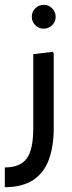

<svg xmlns="http://www.w3.org/2000/svg" viewBox="-20 -577 298 797"><path d="M0 200V118Q63 118 90.5 81.5Q118 45 118 -45V-352L200 -362L203 -354V-45Q203 30 183 85Q163 140 118 170Q73 200 0 200ZM161 -458Q141 -458 126.5 -472.5Q112 -487 112 -507Q112 -528 126.5 -542.5Q141 -557 162 -557Q182 -557 196.5 -542.5Q211 -528 211 -507Q211 -487 196.5 -472.5Q182 -458 161 -458Z"/></svg>

Font: Fustat Medium
Style: Regular
Weight: 500
Designer: Mohamed Gaber, Khaled Hosny, Laura Garcia Mut
Foundry: Kief Type Foundry, Alif Type Foundry, Hard Type Foundry
Version: Version 1.007